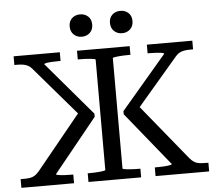

<svg xmlns="http://www.w3.org/2000/svg" viewBox="-59 -970 1164 1035"><g transform="rotate(-5 523.0 -452.0)"><path d="M741 0V-47H750Q769 -47 788 -48Q807 -49 820.5 -51.5Q834 -54 834 -57L599 -347V-364L845 -653Q844 -657 832 -659Q820 -661 802 -662Q784 -663 765 -663H756V-710H1002V-663H986Q968 -663 954 -660.5Q940 -658 928.5 -652Q917 -646 907 -634L688 -378L931 -80Q943 -66 955 -58.5Q967 -51 982.5 -49Q998 -47 1020 -47H1031V0ZM300 0H15V-47H26Q49 -47 64 -49Q79 -51 91 -58.5Q103 -66 115 -80L354 -373L130 -634Q120 -646 108.5 -652Q97 -658 83 -660.5Q69 -663 51 -663H35V-710H285V-663H276Q258 -663 239.5 -662Q221 -661 209 -659Q197 -657 196 -653L442 -364V-347L207 -57Q207 -54 220.5 -51.5Q234 -49 253.5 -48Q273 -47 291 -47H300ZM378 0V-47H387Q401 -47 416.5 -47.5Q432 -48 445 -49.5Q458 -51 466 -52.5Q474 -54 474 -57V-653Q474 -656 466 -657.5Q458 -659 445 -660.5Q432 -662 416.5 -662.5Q401 -663 387 -663H378V-710H663V-663H654Q640 -663 624.5 -662.5Q609 -662 596 -660.5Q583 -659 575 -657.5Q567 -656 567 -653V-57Q567 -54 575 -52.5Q583 -51 596 -49.5Q609 -48 624.5 -47.5Q640 -47 654 -47H663V0ZM472 -844Q472 -816 454.5 -799.5Q437 -783 411 -783Q385 -783 367.5 -799.5Q350 -816 350 -844Q350 -872 367.5 -888Q385 -904 411 -904Q437 -904 454.5 -888Q472 -872 472 -844ZM690 -844Q690 -816 672.5 -799.5Q655 -783 629 -783Q603 -783 585.5 -799.5Q568 -816 568 -844Q568 -872 585.5 -888Q603 -904 629 -904Q655 -904 672.5 -888Q690 -872 690 -844Z"/></g></svg>

Font: Roboto Serif 20pt
Style: Regular
Weight: 400
Designer: Greg Gazdowicz
Foundry: Commercial Type
Version: Version 1.008